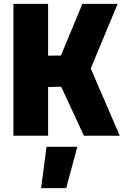

<svg xmlns="http://www.w3.org/2000/svg" viewBox="-20 -697 635 986"><path d="M191 269 219 57H377L320 269ZM49 0V-677H227V-411L293 -412L403 -677H584L446 -345L595 0H411L294 -252L227 -250V0Z"/></svg>

Font: Cairo Play Black
Style: Regular
Weight: 900
Version: Version 3.119